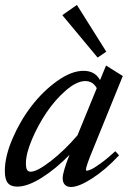

<svg xmlns="http://www.w3.org/2000/svg" viewBox="-23 -745 537 778"><path d="M372.6 -511.7 229.5 -683.6 288.6 -725.1 407.7 -535.6ZM46.9 11.2Q20.5 11.2 8.5 -3.7Q-3.4 -18.6 -3.4 -52.2Q-3.4 -110.8 27.6 -183.1Q58.6 -255.4 105 -315.7Q151.4 -376 209 -417Q266.6 -458 315.4 -458Q362.3 -458 382.3 -420.4L406.7 -479.5L474.6 -437L352.5 -136.7Q325.2 -70.8 325.2 -57.1Q325.2 -53.2 328.1 -53.2Q334.5 -53.2 347.2 -59.1Q359.9 -64.9 386.2 -84Q412.6 -103 444.3 -132.3L459.5 -115.7Q404.3 -56.6 350.3 -22Q296.4 12.7 264.6 12.7Q248.5 12.7 239.7 3.4Q231 -5.9 231 -22.9Q231 -48.3 258.8 -117.7Q203.6 -61 146.2 -24.9Q88.9 11.2 46.9 11.2ZM82 -83Q82 -64.9 86.4 -57.1Q90.8 -49.3 101.6 -49.3Q127 -49.3 182.4 -92Q237.8 -134.8 291 -196.8L369.1 -387.7Q353.5 -416.5 322.3 -416.5Q288.1 -416.5 244.6 -379.2Q201.2 -341.8 166 -289.8Q130.9 -237.8 106.4 -179.9Q82 -122.1 82 -83Z"/></svg>

Font: Elstob 8pt Medium
Style: Italic
Weight: 500
Italic angle: -20°
Designer: Peter S. Baker
Version: Version 1.015